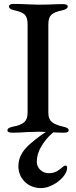

<svg xmlns="http://www.w3.org/2000/svg" viewBox="-20 -674 388 981"><path d="M18 -8Q18 -15 25 -19.5Q32 -24 47 -27Q86 -34 103.5 -49.5Q121 -65 121 -98V-550Q121 -584 107 -598.5Q93 -613 55 -621Q26 -627 26 -641Q26 -654 51 -654Q78 -654 120 -652Q158 -650 178 -650L234 -651Q272 -653 300 -653Q326 -653 326 -641Q326 -627 297 -621Q257 -613 242 -598Q227 -583 227 -550V-98Q227 -66 244.5 -51Q262 -36 302 -27Q317 -24 324 -19.5Q331 -15 331 -8Q331 4 306 4Q270 4 238 1Q198 -1 178 -1Q156 -1 114 1Q81 4 44 4Q18 4 18 -8ZM74 174Q74 113 133.5 61.5Q193 10 245 -18H276Q273 -15 244.5 9Q216 33 192 72.5Q168 112 168 152Q168 177 186 194Q204 211 230 211Q260 211 282.5 193.5Q305 176 307 174Q311 172 314 172Q323 172 323 183Q323 205 302.5 229.5Q282 254 250.5 270.5Q219 287 190 287Q140 287 107 255Q74 223 74 174Z"/></svg>

Font: EB Garamond Medium
Style: Regular
Weight: 500
Designer: Georg Duffner and Octavio Pardo
Foundry: Georg Duffner
Version: Version 1.000